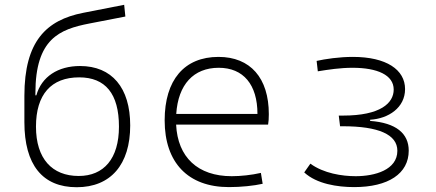

<svg xmlns="http://www.w3.org/2000/svg" viewBox="-20 -762 1798 792"><path d="M296.4 10.3C436.5 10.3 517.1 -83 517.1 -244.6C517.1 -400.4 441.4 -489.7 310.1 -489.7C219.2 -489.7 151.4 -445.8 129.9 -368.7H126V-377.4C126 -602.5 226.1 -641.1 348.6 -665L497.1 -693.8L492.2 -742.2L322.8 -709C171.4 -679.2 80.6 -592.3 80.6 -366.7V-258.3C80.6 -82 155.3 10.3 296.4 10.3ZM304.7 -36.1C194.8 -36.1 128.4 -107.4 128.4 -239.7C128.4 -372.1 190.9 -442.9 306.6 -442.9C414.6 -442.9 470.7 -375.5 470.7 -239.7C470.7 -107.4 408.2 -36.1 304.7 -36.1Z M924.3 9.8C974.6 9.8 1026.4 4.4 1063.5 -3.9L1056.2 -48.8C1018.1 -40 972.7 -35.2 936 -35.2C795.9 -35.2 712.9 -113.3 706.5 -248H1085.9C1087.9 -258.3 1088.9 -274.4 1088.9 -291C1088.9 -440.4 1012.7 -527.3 881.3 -527.3C740.2 -527.3 659.2 -432.1 659.2 -265.6C659.2 -90.8 755.9 9.8 924.3 9.8ZM707 -292C714.8 -413.1 778.3 -482.4 882.3 -482.4C983.9 -482.4 1042 -413.1 1042 -292Z M1440.9 9.8C1582 9.8 1666 -45.9 1666 -140.6C1666 -211.4 1613.8 -255.4 1506.8 -263.2V-268.1C1582.5 -272.5 1650.9 -317.9 1650.9 -394.5C1650.9 -474.6 1573.7 -527.3 1435.5 -527.3C1378.9 -527.3 1320.8 -518.6 1286.1 -510.7L1291 -467.8C1335.4 -475.1 1384.3 -482.4 1434.1 -482.4C1536.6 -482.4 1604 -452.6 1604 -392.6C1604 -336.9 1549.8 -285.2 1395 -285.2H1377.4L1382.8 -241.2H1393.6C1540.5 -241.2 1619.1 -207.5 1619.1 -140.1C1619.1 -61 1525.9 -35.2 1447.3 -35.2C1391.1 -35.2 1314.9 -46.9 1260.3 -86.9L1234.9 -50.8C1286.1 -3.4 1371.6 9.8 1440.9 9.8Z"/></svg>

Font: Cascadia Mono PL ExtraLight
Style: Regular
Weight: 200
Monospace: yes
Designer: Aaron Bell
Foundry: Saja Typeworks
Version: Version 2404.023